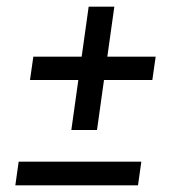

<svg xmlns="http://www.w3.org/2000/svg" viewBox="-20 -556 533 576"><path d="M36 -71H404L394 0H26ZM302 -386H447L437 -316H292L271 -166H194L215 -316H70L80 -386H225L246 -536H323Z"/></svg>

Font: FiraGO Book
Style: Italic
Weight: 350
Italic angle: -8°
Designer: bBox Type GmbH
Foundry: bBox Type GmbH
Version: Version 1.001